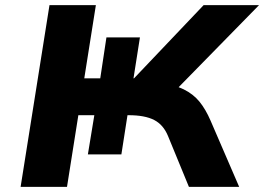

<svg xmlns="http://www.w3.org/2000/svg" viewBox="-20 -725 1025 745"><path d="M60 0 172 -705H352L307 -421H369L393 -580H523L498 -421H500L770 -705H985L649 -362L595 -405Q655 -397 692.5 -378.5Q730 -360 754 -330.5Q778 -301 797 -257L908 0H713L632 -197Q614 -241 578 -259.5Q542 -278 479 -278H438L477 -293L451 -126H321L346 -278H284L240 0Z"/></svg>

Font: Nunito Sans 10pt Expanded ExtraBold
Style: Italic
Weight: 800
Width: 7
Italic angle: -9°
Designer: Vernon Adams
Foundry: Vernon Adams
Version: Version 3.101;gftools[0.9.27]